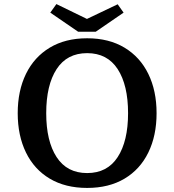

<svg xmlns="http://www.w3.org/2000/svg" viewBox="-20 -908 857 943"><path d="M67 -352Q67 -462 107.5 -545Q148 -628 224.5 -674Q301 -720 408 -720Q515 -720 591.5 -674Q668 -628 708.5 -545Q749 -462 749 -352Q749 -242 708.5 -159Q668 -76 591.5 -30.5Q515 15 408 15Q301 15 224.5 -30.5Q148 -76 107.5 -159Q67 -242 67 -352ZM609 -352Q609 -490 558 -568.5Q507 -647 408 -647Q309 -647 258 -568.5Q207 -490 207 -352Q207 -215 258 -136.5Q309 -58 408 -58Q507 -58 558 -136.5Q609 -215 609 -352ZM407 -815 558 -887 587 -846 450 -752H364L227 -846L257 -888Z"/></svg>

Font: Andada Pro
Style: Bold
Weight: 700
Designer: Carolina Giovagnoli
Foundry: Huerta Tipografica
Version: Version 3.005; ttfautohint (v1.8.4)